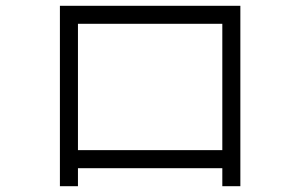

<svg xmlns="http://www.w3.org/2000/svg" viewBox="-20 -645 1040 665"><path d="M750 -62.5V0H812.5Q812.5 0 812.5 -625H187.5Q187.5 -625 187.5 0H250V-62.5ZM250 -125V-562.5H750V-125Z"/></svg>

Font: BFUnifontExMono
Style: Regular
Weight: 500
Version: Version 15.0.06